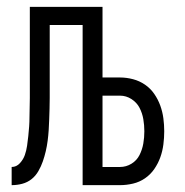

<svg xmlns="http://www.w3.org/2000/svg" viewBox="-20 -540 540 560"><path d="M14 0V-53Q28 -53 38 -64Q48 -75 52.5 -88Q57 -101 59 -115Q61 -129 62.5 -143Q64 -157 65 -171Q66 -185 66 -199Q66 -213 66.5 -226.5Q67 -240 67 -254V-520H279V-314H330Q349 -314 368 -309Q387 -304 403 -293Q419 -282 430 -266Q441 -250 447.5 -232Q454 -214 456.5 -195Q459 -176 459 -157Q459 -138 456.5 -118.5Q454 -99 447.5 -81Q441 -63 430 -47Q419 -31 403 -20Q387 -9 368 -4.5Q349 0 330 0H221V-467H125V-254Q125 -238 124.5 -222.5Q124 -207 123.5 -191.5Q123 -176 122 -160.5Q121 -145 119 -129.5Q117 -114 113.5 -99Q110 -84 105 -69.5Q100 -55 92 -41Q84 -27 72 -17.5Q60 -8 45 -4Q30 0 14 0ZM279 -53H330Q348 -53 363.5 -62.5Q379 -72 387 -88Q395 -104 398 -121.5Q401 -139 401 -157Q401 -175 398 -192.5Q395 -210 387 -225.5Q379 -241 363.5 -251Q348 -261 330 -261H279Z"/></svg>

Font: Iosevka Term Curly Light
Style: Regular
Weight: 300
Designer: Belleve Invis
Foundry: Belleve Invis
Version: Version 32.3.0